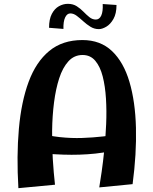

<svg xmlns="http://www.w3.org/2000/svg" viewBox="-20 -975 801 1002"><path d="M498 3Q503 -27 510.5 -78.5Q518 -130 524.5 -194.5Q531 -259 534 -327.5Q537 -396 533 -460.5Q529 -525 516 -576Q503 -627 477.5 -657.5Q452 -688 411 -688Q367 -688 337 -655Q307 -622 289 -566.5Q271 -511 262 -440.5Q253 -370 252 -294Q251 -218 255.5 -145Q260 -72 267 -11L76 7Q66 -161 78.5 -302.5Q91 -444 129.5 -548Q168 -652 237 -709Q306 -766 410 -766Q504 -766 564.5 -708.5Q625 -651 655.5 -548Q686 -445 689.5 -308.5Q693 -172 672 -14ZM134 -181 170 -284Q231 -266 291.5 -259.5Q352 -253 409 -255Q466 -257 518.5 -263Q571 -269 617 -276L626 -204Q558 -182 477.5 -173.5Q397 -165 310.5 -168Q224 -171 134 -181ZM311 -824 236 -830Q236 -875 250.5 -902.5Q265 -930 287.5 -942.5Q310 -955 334 -955Q361 -955 380.5 -942.5Q400 -930 415.5 -914Q431 -898 446.5 -885.5Q462 -873 480 -873Q499 -873 508.5 -894Q518 -915 516 -954L588 -949Q588 -904 572 -876Q556 -848 534.5 -835.5Q513 -823 496 -823Q472 -823 452 -835.5Q432 -848 414.5 -864Q397 -880 380.5 -892.5Q364 -905 347 -905Q330 -905 320 -884Q310 -863 311 -824Z"/></svg>

Font: Marhey Medium
Style: Regular
Weight: 500
Designer: Nur Syamsi & Bustanul Arifin
Foundry: Namelatype
Version: Version 1.000